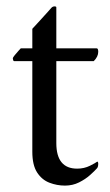

<svg xmlns="http://www.w3.org/2000/svg" viewBox="-20 -573 343 600"><path d="M156 -422H282Q287 -422 287 -411Q287 -396 273 -382H156V-126Q156 -46 221 -46Q243 -46 261 -55Q279 -64 284 -68Q287 -67 287 -62Q287 -51 283 -47Q276 -39 261.5 -26Q247 -13 227 -3Q207 7 183 7Q158 7 134.5 -2Q111 -11 96 -34Q81 -57 81 -99V-382H24Q22 -382 21 -385.5Q20 -389 20 -391Q20 -393 26 -400.5Q32 -408 38.5 -415Q45 -422 45 -422H81V-483Q91 -494 104.5 -508.5Q118 -523 129 -535.5Q140 -548 141 -549Q145 -553 150.5 -553Q156 -553 156 -550Z"/></svg>

Font: Amiri
Style: Regular
Weight: 400
Designer: Khaled Hosny
Version: Version 0.114